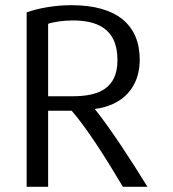

<svg xmlns="http://www.w3.org/2000/svg" viewBox="-20 -720 667 742"><path d="M434 -488C434 -377 360 -348 260 -348H166V-628C185 -635 226 -641 260 -641C342 -641 434 -619 434 -488ZM550 2C487 -100 410 -219 347 -298V-299C456 -313 520 -384 520 -489C520 -625 430 -700 256 -700C192 -700 126 -688 83 -672V2H166V-292H257C315 -226 391 -106 455 2Z"/></svg>

Font: Repo
Style: Regular
Weight: 400
Designer: Stefan Peev
Foundry: Context Ltd
Version: Version 0.000